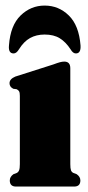

<svg xmlns="http://www.w3.org/2000/svg" viewBox="-20 -686 322 706"><path d="M238.5 -435V-82.5Q238.5 -66.5 241 -59.8Q243.5 -53 250 -50L262 -45.5Q275.5 -36 275.5 -22.5Q275.5 0 252.5 0H39Q16 0 16 -22.5Q16 -36 29.5 -45.5L41.5 -50Q47.5 -53 50.2 -59.8Q53 -66.5 53 -82.5V-333.5Q53 -345.5 50.2 -350.2Q47.5 -355 41 -358L29 -359.5Q15 -366.5 15 -380Q15 -395.5 36.5 -404.5L176 -449Q192 -455 200.5 -457.2Q209 -459.5 216.5 -459.5Q238.5 -459.5 238.5 -435ZM144.1 -559Q113.7 -559 90.6 -546.2Q67.6 -533.5 49.6 -504.5Q40.5 -489.5 30.1 -489.5Q10.1 -489.5 13 -519Q18.2 -592.5 55.7 -629Q93.3 -665.5 144.1 -665.5Q195.9 -665.5 233.1 -629Q270.4 -592.5 276.1 -519Q278 -489.5 259 -489.5Q248.1 -489.5 239.6 -504.5Q222 -531.5 199.9 -545.2Q177.8 -559 144.1 -559Z"/></svg>

Font: Fraunces 144pt Soft Black
Style: Regular
Weight: 900
Version: Version 1.000;[b76b70a41]